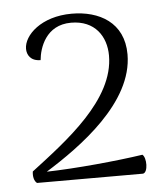

<svg xmlns="http://www.w3.org/2000/svg" viewBox="-41 -740 453 538"><g transform="rotate(-5 185.5 -471.0)"><path d="M42 -239H340C355 -241 355 -283 343 -292C270 -281 155 -270 72 -268C170 -329 326 -440 326 -576C326 -666 257 -703 180 -703C94 -703 44 -654 44 -616C44 -599 54 -581 82 -581C85 -615 105 -678 176 -678C243 -678 274 -631 274 -577C274 -453 135 -350 33 -272C31 -258 34 -245 42 -239Z"/></g></svg>

Font: Arima Koshi Light
Style: Regular
Weight: 300
Designer: Joana Correia and Natanael Gama
Foundry: NDISCOVER
Version: Version 1.019;PS 001.019;hotconv 1.0.88;makeotf.lib2.5.64775